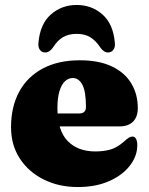

<svg xmlns="http://www.w3.org/2000/svg" viewBox="-20 -740 600 774"><path d="M535.5 -304Q535.5 -269 516.5 -249.8Q497.5 -230.5 462 -230.5H165.5V-282.5H299Q326.5 -282.5 326.5 -308.5Q326.5 -371.5 312 -398.5Q297.5 -425.5 273.5 -425.5Q256 -425.5 242 -412.5Q228 -399.5 219.8 -372.8Q211.5 -346 211.5 -305Q211.5 -214 252.5 -171.8Q293.5 -129.5 364.5 -129.5Q397.5 -129.5 424.5 -137Q451.5 -144.5 477.5 -167.5Q492 -180.5 499.5 -185Q507 -189.5 514 -189.5Q524 -189.5 528.8 -179.5Q533.5 -169.5 533.5 -155Q533.5 -110.5 503.2 -71.8Q473 -33 419.2 -9.5Q365.5 14 294 14Q217.5 14 156.5 -16.2Q95.5 -46.5 60 -100.8Q24.5 -155 24.5 -227.5Q24.5 -309 57 -369.5Q89.5 -430 151.8 -463.5Q214 -497 302 -497Q379.5 -497 431.5 -472Q483.5 -447 509.5 -403.5Q535.5 -360 535.5 -304ZM289 -603.5Q258 -603.5 235 -590.8Q212 -578 193.5 -548.5Q179.5 -528.5 162.5 -528.5Q148 -528.5 140.5 -539.5Q133 -550.5 135 -567.5Q141.5 -643.5 185.2 -681.8Q229 -720 289 -720Q349.5 -720 393 -681.8Q436.5 -643.5 443 -567.5Q445 -550.5 437.2 -539.5Q429.5 -528.5 415 -528.5Q398.5 -528.5 384.5 -548.5Q366 -576.5 343.8 -590Q321.5 -603.5 289 -603.5Z"/></svg>

Font: Fraunces
Style: Regular
Weight: 900
Version: Version 1.000;[b76b70a41]